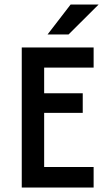

<svg xmlns="http://www.w3.org/2000/svg" viewBox="-20 -837 478 857"><path d="M192.4 -683.3H286.1L420.1 -816.7H295.1ZM77.1 0H397.9V-91.7H177.1V-333.3H349.3V-420.8H177.1V-535.4H397.9V-625H77.1Z"/></svg>

Font: Afacad Medium
Style: Regular
Weight: 500
Designer: Kristian Moeller
Foundry: Dicotype
Version: Version 1.000